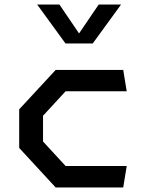

<svg xmlns="http://www.w3.org/2000/svg" viewBox="-20 -830 660 850"><path d="M226.5 0H525.5L541 -95H270.5L170.5 -203.5V-317.5L270.5 -426H541L525.5 -520.5H226.5L65 -346V-175ZM144.5 -810H243L330 -682L417 -810H516L390.5 -637.5H270Z"/></svg>

Font: Monaspace Krypton Medium
Style: Regular
Weight: 500
Designer: Riley Cran & the Lettermatic Team
Foundry: Lettermatic
Version: Version 1.101 (Monaspace Krypton)